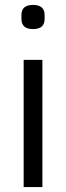

<svg xmlns="http://www.w3.org/2000/svg" viewBox="-20 -759 268 779"><path d="M114 -641Q67 -641 67 -682V-698Q67 -739 114 -739Q161 -739 161 -698V-682Q161 -641 114 -641ZM76 -516H152V0H76Z"/></svg>

Font: IBM Plex Sans Condensed
Style: Regular
Weight: 400
Width: 3
Designer: Mike Abbink, Paul van der Laan, Pieter van Rosmalen
Foundry: Bold Monday
Version: Version 1.1